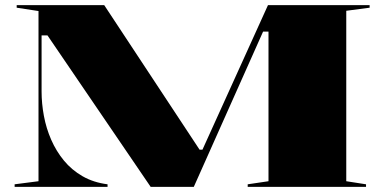

<svg xmlns="http://www.w3.org/2000/svg" viewBox="-20 -728 1498 748"><path d="M37 0V-10L130 -22V-685L45 -698V-708H386L768 -129L750 -145H775L762 -130L1024 -708H1420V-698L1329 -686V-22L1406 -10V0H945V-10L1026 -22V-605H1005L735 0H567L165 -590H142V-372Q142 -325 151 -276.5Q160 -228 179.5 -183.5Q199 -139 229 -102.5Q259 -66 301.5 -41.5Q344 -17 399 -10V0Z"/></svg>

Font: Kalnia Expanded Medium
Style: Regular
Weight: 500
Width: 7
Designer: Frida Medrano
Foundry: Frida Medrano
Version: Version 1.105